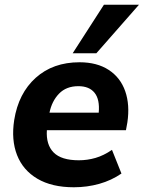

<svg xmlns="http://www.w3.org/2000/svg" viewBox="-20 -780 607 811"><path d="M27 0ZM292 11Q199 11 138 -25Q77 -61 52 -125Q27 -189 40 -273Q58 -386 131 -451.5Q204 -517 316 -517Q390 -517 439.5 -484.5Q489 -452 509 -394.5Q529 -337 518 -263L512 -230H178Q174 -169 206.5 -136Q239 -103 313 -103Q349 -103 383.5 -113Q418 -123 453 -147L493 -47Q451 -18 399.5 -3.5Q348 11 292 11ZM311 -416Q260 -416 229.5 -384.5Q199 -353 189 -304H397Q402 -360 379.5 -388Q357 -416 311 -416ZM287 -555 419 -760H567L387 -555Z"/></svg>

Font: Winston
Style: Bold Italic
Weight: 700
Italic angle: -9°
Designer: Original fonts by Vernon Adams / Changes by Cristiano Sobral
Foundry: Original fonts by Vernon Adams / Changes by Cristiano Sobral
Version: Version 2.503;July 17, 2020;FontCreator 13.0.0.2655 64-bit